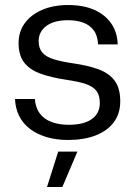

<svg xmlns="http://www.w3.org/2000/svg" viewBox="-20 -555 549 775"><path d="M255.3 10Q206.1 10 167.1 -1.9Q128 -13.9 100.1 -35.4Q72.3 -56.9 57.1 -87.5Q42 -118.1 40.6 -155.3H120.7Q123.4 -119.7 140.9 -96.6Q158.3 -73.4 188.5 -62.4Q218.7 -51.3 257.4 -51.3Q318.3 -51.3 350.6 -74.4Q382.9 -97.4 382.9 -139.1Q382.9 -170.6 369.1 -188.3Q355.4 -206 326.4 -215.9Q297.3 -225.7 249.9 -232.6Q185.4 -242.1 142 -258.3Q98.6 -274.4 76.8 -303.6Q55 -332.7 55 -381Q55 -427.4 80.1 -461.6Q105.3 -495.9 150.3 -515.3Q195.3 -534.7 255.4 -534.7Q316.3 -534.7 360.3 -515.4Q404.3 -496 428.9 -460.4Q453.6 -424.7 455.1 -375.9H375.7Q374.3 -411 358.5 -432.4Q342.7 -453.7 316.2 -463.6Q289.7 -473.4 254.4 -473.4Q198.4 -473.4 167.2 -450.3Q136 -427.1 136 -388.7Q136 -360.4 150.9 -342.9Q165.7 -325.4 197.1 -315.8Q228.6 -306.1 277 -299Q335.9 -290.7 378.3 -275Q420.7 -259.3 443.1 -228.9Q465.4 -198.4 465.4 -146.1Q465.4 -96.4 439.3 -61.5Q413.1 -26.6 365.8 -8.3Q318.4 10 255.3 10ZM169.7 199.9 214.9 57H292.4L231.6 199.9Z"/></svg>

Font: Mona Sans ExtraLight
Style: Regular
Weight: 200
Designer: Deni Anggara
Foundry: GitHub
Version: Version 2.000